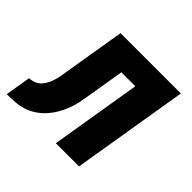

<svg xmlns="http://www.w3.org/2000/svg" viewBox="-175 -664 808 808"><g transform="rotate(45 229.0 -260.0)"><path d="M-42 0 -23 -114Q-9 -114 5.5 -119.5Q20 -125 31 -137Q42 -149 48.5 -163Q55 -177 59 -191.5Q63 -206 65.5 -220.5Q68 -235 70 -249Q70 -251 70.5 -252.5Q71 -254 71 -255L72 -258Q72 -259 72 -259.5Q72 -260 72 -261L115 -520H474L388 0H250L317 -406H234L207 -243Q203 -219 198.5 -195.5Q194 -172 185.5 -149.5Q177 -127 164.5 -105Q152 -83 135 -64Q118 -45 96.5 -31Q75 -17 52 -10Q29 -3 5 -1.5Q-19 0 -42 0Z"/></g></svg>

Font: Iosevka SS04 Heavy
Style: Italic
Weight: 900
Italic angle: -9°
Monospace: yes
Designer: Belleve Invis
Foundry: Belleve Invis
Version: Version 19.0.0; ttfautohint (v1.8.4)